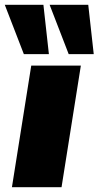

<svg xmlns="http://www.w3.org/2000/svg" viewBox="-42 -785 413 805"><path d="M0 0ZM8 0 89 -510H297L216 0ZM246 -558 166 -765H328L351 -558ZM58 -558 -22 -765H140L163 -558Z"/></svg>

Font: Winston Black
Style: Italic
Weight: 900
Italic angle: -9°
Designer: Original fonts by Vernon Adams / Changes by Cristiano Sobral
Foundry: VOriginal fonts by Vernon Adams / Changes by Cristiano Sobral
Version: Version 2.503;July 17, 2020;FontCreator 13.0.0.2655 64-bit